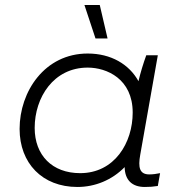

<svg xmlns="http://www.w3.org/2000/svg" viewBox="-20 -740 711 764"><path d="M556 4C575 4 590 3 608 0L617 -51C602 -48 589 -46 574 -46C535 -46 529 -74 538 -124L608 -520H562C550 -487 539 -451 531 -417C494 -484 422 -527 329 -527C158 -527 58 -376 58 -227C58 -91 148 4 288 4C359 4 426 -24 476 -75C477 -23 506 4 556 4ZM329 -471C405 -471 508 -426 508 -292C508 -172 436 -51 299 -51C188 -51 118 -122 118 -231C118 -352 193 -471 329 -471ZM360 -587H408L377 -720H316Z"/></svg>

Font: Fixel Display 20240404 Light
Style: Italic
Weight: 300
Italic angle: -10°
Designer: AlfaBravo + MacPaw
Foundry: Kyrylo Tkachov, Marchela Mozhyna, Serhii Makarenko, Maria Weinstein, Zakhar Kryvoshyya
Version: Version 1.211;Glyphs 3.2 (3225)